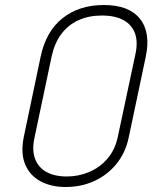

<svg xmlns="http://www.w3.org/2000/svg" viewBox="-20 -736 609 767"><path d="M142 -508 75 -189Q62 -124 80.5 -79.5Q99 -35 141.5 -12Q184 11 242 11Q305 11 357 -13Q409 -37 445 -81Q481 -125 494 -186L562 -508Q583 -606 539 -661Q495 -716 395 -716Q296 -716 229.5 -663Q163 -610 142 -508ZM118 -187 187 -514Q199 -566 226 -601.5Q253 -637 294 -655.5Q335 -674 387 -674Q440 -674 473.5 -655.5Q507 -637 519.5 -602Q532 -567 520 -515L451 -191Q440 -138 409.5 -102.5Q379 -67 336.5 -49Q294 -31 247 -31Q198 -31 165.5 -49Q133 -67 120 -102Q107 -137 118 -187Z"/></svg>

Font: Advent Pro Light
Style: Italic
Weight: 300
Italic angle: -12°
Version: Version 3.000